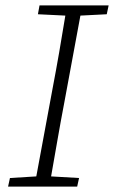

<svg xmlns="http://www.w3.org/2000/svg" viewBox="-20 -694 424 714"><path d="M121 -641 127 -674H384L377 -641L279 -636L219 -312Q206 -244 194 -175Q182 -106 170 -38L274 -32L267 0H10L17 -32L115 -38L175 -362Q188 -430 200 -499Q212 -568 223 -636Z"/></svg>

Font: Source Serif 4 SmText Light
Style: Italic
Weight: 300
Italic angle: -12°
Designer: Frank Grießhammer
Foundry: Adobe
Version: Version 4.005;hotconv 1.1.0;makeotfexe 2.6.0